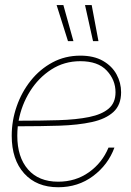

<svg xmlns="http://www.w3.org/2000/svg" viewBox="-20 -748 530 775"><path d="M214.8 7.8Q127.9 7.8 77.6 -47.9Q27.3 -103.5 27.3 -200.2Q27.3 -261.2 47.4 -318.8Q67.4 -376.5 104.2 -422.6Q141.1 -468.8 191.9 -496.1Q242.7 -523.4 304.2 -523.4Q358.9 -523.4 395.5 -502.4Q432.1 -481.4 450.4 -447.8Q468.8 -414.1 468.8 -375.5Q468.8 -324.2 437.7 -295.9Q406.7 -267.6 351.1 -255.4Q295.4 -243.2 220.2 -240.7Q145 -238.3 57.1 -238.3Q54.2 -238.3 51.8 -238.3Q49.8 -219.2 49.8 -200.2Q49.8 -113.8 93 -64.2Q136.2 -14.6 214.8 -14.6Q285.2 -14.6 338.9 -52.7Q392.6 -90.8 418 -152.3H441.9Q416.5 -83 356 -37.6Q295.4 7.8 214.8 7.8ZM55.2 -260.7Q144 -260.7 216.1 -262.9Q288.1 -265.1 339.6 -275.6Q391.1 -286.1 418.7 -309.6Q446.3 -333 446.3 -375.5Q446.3 -425.3 410.9 -463.1Q375.5 -501 304.2 -501Q239.3 -501 187.3 -467.5Q135.3 -434.1 101.1 -379.4Q66.9 -324.7 55.2 -260.7ZM254.4 -582 208.5 -727.5H235.8L276.4 -582ZM355.5 -582 323.2 -727.5H350.1L377.4 -582Z"/></svg>

Font: Inter Display Thin
Style: Italic
Weight: 100
Italic angle: -9.39999°
Designer: Rasmus Andersson
Foundry: rsms
Version: Version 4.000;git-a52131595